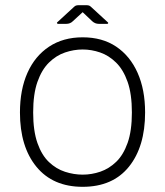

<svg xmlns="http://www.w3.org/2000/svg" viewBox="-20 -711 637 741"><path d="M299 -664 261 -629Q251 -619 236 -619H204Q201 -619 200 -621.5Q199 -624 201 -625L263 -682Q268 -687 272 -689Q276 -691 284 -691H313Q321 -691 325 -689Q329 -687 334 -682L396 -625Q398 -624 397.5 -621.5Q397 -619 394 -619H361Q347 -619 336 -629ZM299 10Q184 10 120.5 -67.5Q57 -145 57 -277Q57 -365 86 -430Q115 -495 169.5 -531Q224 -567 299 -567Q375 -567 428.5 -531Q482 -495 511 -430Q540 -365 540 -277Q540 -145 477.5 -67.5Q415 10 299 10ZM299 -37Q334 -37 367.5 -48.5Q401 -60 428.5 -86.5Q456 -113 472.5 -159.5Q489 -206 489 -277Q489 -348 472.5 -395Q456 -442 428 -469.5Q400 -497 366.5 -508.5Q333 -520 299 -520Q265 -520 231 -508.5Q197 -497 169 -469.5Q141 -442 124.5 -395Q108 -348 108 -277Q108 -206 124.5 -159Q141 -112 169 -85.5Q197 -59 231 -48Q265 -37 299 -37Z"/></svg>

Font: Zain Light
Style: Regular
Weight: 300
Designer: Zain,Boutros
Foundry: Mobile Telecommunications Company (Zain), 2024
Version: Version 1.51; ttfautohint (v1.8.4)